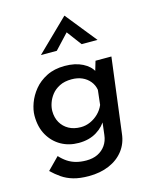

<svg xmlns="http://www.w3.org/2000/svg" viewBox="-133 -801 875 1097"><g transform="rotate(-15 304.0 -253.0)"><path d="M255 208Q202 208 164 197Q126 186 97 166Q68 146 42 121L111 51Q131 73 153.5 88Q176 103 203.5 110.5Q231 118 264 118Q303 118 331.5 104Q360 90 378 64.5Q396 39 400 4L413 -104L419 -86Q399 -45 354.5 -17.5Q310 10 248 10Q190 10 144 -16Q98 -42 70.5 -90Q43 -138 43 -205Q43 -239 57.5 -279Q72 -319 101 -354.5Q130 -390 175.5 -413Q221 -436 283 -436Q344 -436 387.5 -414Q431 -392 448 -357L437 -338L461 -419H555L499 22Q493 79 460.5 121Q428 163 375 185.5Q322 208 255 208ZM301 -352Q259 -352 229.5 -337Q200 -322 182.5 -299.5Q165 -277 156.5 -252Q148 -227 148 -205Q148 -166 165 -136.5Q182 -107 212 -90.5Q242 -74 283 -74Q312 -74 339 -86Q366 -98 387.5 -119Q409 -140 421 -168L431 -255Q426 -284 408 -306Q390 -328 363 -340Q336 -352 301 -352ZM409 -531 335 -630 362 -638 262 -531H168L356 -714L503 -531Z"/></g></svg>

Font: Josefin Sans Thin Medium
Style: Italic
Weight: 500
Italic angle: -7°
Version: Version 2.000